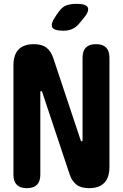

<svg xmlns="http://www.w3.org/2000/svg" viewBox="-20 -970 640 1000"><path d="M50 -629Q50 -685 77 -712.5Q104 -740 156 -740Q198 -740 221.5 -722Q245 -704 257 -669L400 -240Q401 -237 402.5 -235.5Q404 -234 406 -234Q408 -234 409 -235.5Q410 -237 410 -240V-670Q410 -705 427.5 -722.5Q445 -740 480 -740Q515 -740 532.5 -722.5Q550 -705 550 -670V-101Q550 -45 523 -17.5Q496 10 444 10Q402 10 378.5 -8Q355 -26 343 -61L200 -490Q199 -493 197.5 -494.5Q196 -496 194 -496Q192 -496 191 -494.5Q190 -493 190 -490V-60Q190 -25 172.5 -7.5Q155 10 120 10Q85 10 67.5 -7.5Q50 -25 50 -60ZM311 -810Q260 -810 251.5 -829Q243 -848 272 -889L287 -910Q305 -935 327 -942.5Q349 -950 378 -950Q429 -950 437.5 -930.5Q446 -911 414 -873L393 -848Q377 -828 356.5 -819Q336 -810 311 -810Z"/></svg>

Font: Maple Mono ExtraBold
Style: Regular
Weight: 800
Monospace: yes
Designer: subframe7536
Version: Version 7.000